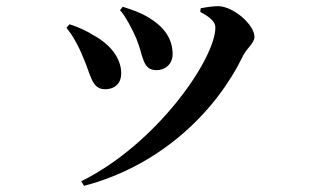

<svg xmlns="http://www.w3.org/2000/svg" viewBox="-20 -550 1040 624"><path d="M423 -425C447 -366 442 -322 489 -322C515 -322 541 -340 541 -374C541 -427 510 -465 463 -493C435 -510 410 -518 379 -528L370 -517C387 -499 411 -453 423 -425ZM770 -369C781 -392 807 -410 807 -430C807 -469 740 -529 689 -530C671 -530 647 -526 632 -523L631 -511C660 -496 680 -480 680 -461C680 -358 488 -81 244 39L253 54C508 -13 685 -193 770 -369ZM250 -364C275 -309 277 -260 321 -260C356 -260 374 -282 374 -311C374 -360 340 -405 283 -436C266 -447 236 -462 206 -471L196 -460C215 -436 233 -406 250 -364Z"/></svg>

Font: Source Han Serif
Style: Bold
Weight: 700
Designer: Ryoko NISHIZUKA 西塚涼子 (kana & ideographs); Frank Grießhammer (Latin, Greek & Cyrillic); Wenlong ZHANG 张文龙 (bopomofo); San
Foundry: Adobe Systems Incorporated
Version: Version 1.001;PS 1.001;hotconv 16.6.54;makeotf.lib2.5.65590